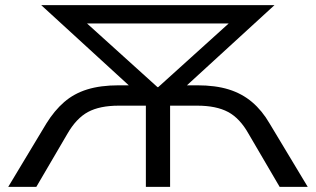

<svg xmlns="http://www.w3.org/2000/svg" viewBox="-20 -725 1226 745"><path d="M12 0 160 -246Q191 -296 229 -329Q267 -362 318.5 -378Q370 -394 441 -394H546L508 -368L140 -705H1045L677 -368L640 -394H745Q816 -394 867.5 -378Q919 -362 958 -329Q997 -296 1026 -246L1174 0H1065L945 -205Q911 -266 865 -290.5Q819 -315 745 -315H640V0H546V-315H441Q367 -315 321.5 -290.5Q276 -266 241 -205L121 0ZM591 -387H594L905 -668L908 -634H277L280 -668Z"/></svg>

Font: Nunito Sans 10pt Expanded
Style: Regular
Weight: 400
Width: 7
Designer: Vernon Adams
Foundry: Vernon Adams
Version: Version 3.101;gftools[0.9.27]